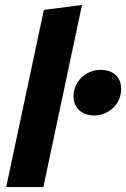

<svg xmlns="http://www.w3.org/2000/svg" viewBox="-20 -755 509 775"><path d="M5 0 157 -715 311 -735 155 0ZM277 -367Q277 -397 292 -421Q307 -445 332 -459Q357 -473 386 -473Q424 -473 446.5 -452.5Q469 -432 469 -395Q469 -365 454 -341Q439 -317 414 -303Q389 -289 360 -289Q323 -289 300 -310Q277 -331 277 -367Z"/></svg>

Font: Radio Canada
Style: Bold Italic
Weight: 700
Italic angle: -12°
Designer: Charles Daoud, Etienne Aubert Bonn, Alexandre Saumier Demers, Jacques Le Bailly
Foundry: Radio-Canada
Version: Version 2.104; ttfautohint (v1.8.4.7-5d5b);gftools[0.9.28.de